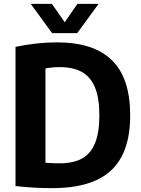

<svg xmlns="http://www.w3.org/2000/svg" viewBox="-20 -969 734 997"><path d="M60.5 -3V-725.5Q170.5 -749 275.5 -749Q466.5 -749 561.2 -656.2Q656 -563.5 656 -370Q656 -239 611.2 -155.2Q566.5 -71.5 476.8 -31.8Q387 8 249.5 8Q153.5 8 60.5 -3ZM496 -370.5Q496 -461 472.8 -516Q449.5 -571 404.2 -595.8Q359 -620.5 290.5 -620.5Q252 -620.5 216 -613.5V-124Q248 -121 290 -121Q359.5 -121 404.8 -145.2Q450 -169.5 473 -224.5Q496 -279.5 496 -370.5ZM382 -949H492L381 -797H250.5L139.5 -949H249.5L316 -853.5Z"/></svg>

Font: Encode Sans Semi Condensed
Style: Bold
Weight: 700
Width: 4
Designer: Multiple Designers
Foundry: Impallari Type
Version: Version 2.000